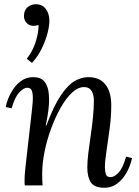

<svg xmlns="http://www.w3.org/2000/svg" viewBox="-20 -875 655 906"><path d="M473 11Q426 11 409 -14Q392 -39 392 -85Q392 -113 396.5 -151Q401 -189 407.5 -232Q414 -275 418.5 -319Q423 -363 423 -403Q423 -415 419.5 -429Q416 -443 406 -453.5Q396 -464 376 -464Q348 -464 320 -438Q292 -412 267 -368Q242 -324 222 -270.5Q202 -217 190.5 -160.5Q179 -104 179 -53Q179 -38 179.5 -25.5Q180 -13 181 0H97Q96 -7 96 -12.5Q96 -18 96 -26Q96 -43 98 -65.5Q100 -88 104.5 -125.5Q109 -163 116 -226Q123 -285 126.5 -318Q130 -351 132 -368.5Q134 -386 134.5 -395.5Q135 -405 135 -416Q135 -434 130 -447.5Q125 -461 108 -461Q92 -461 71 -439Q50 -417 35 -364L7 -370Q10 -388 19.5 -411.5Q29 -435 45 -458Q61 -481 84 -496Q107 -511 137 -511Q171 -511 187.5 -492.5Q204 -474 208.5 -445Q213 -416 211 -383Q209 -355 204.5 -329Q200 -303 196 -283H199Q233 -374 266 -423.5Q299 -473 331.5 -492Q364 -511 396 -511Q436 -511 460 -493Q484 -475 494.5 -445.5Q505 -416 505 -381Q505 -326 497.5 -268.5Q490 -211 482.5 -162.5Q475 -114 475 -85Q475 -67 479.5 -53Q484 -39 502 -39Q519 -39 539.5 -60.5Q560 -82 575 -136L603 -129Q600 -112 590.5 -88Q581 -64 565 -41.5Q549 -19 526 -4Q503 11 473 11ZM149 -855Q179 -855 196 -833Q213 -811 213 -777Q213 -752 204 -717.5Q195 -683 177 -646Q159 -609 131 -578L106 -598Q123 -618 135.5 -645Q148 -672 155 -701.5Q162 -731 162 -757Q157 -756 151 -754.5Q145 -753 137 -753Q118 -753 105.5 -767Q93 -781 93 -799Q93 -826 109.5 -840.5Q126 -855 149 -855Z"/></svg>

Font: Lora Italic
Style: Italic
Weight: 400
Italic angle: -3°
Designer: Olga Karpushina, Alexei Vanyashin (Cyrillic)
Foundry: Cyreal
Version: Version 2.210; ttfautohint (v1.8.1.43-b0c9)